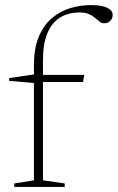

<svg xmlns="http://www.w3.org/2000/svg" viewBox="-20 -735 463 755"><path d="M137.5 -412.5 114.5 -408.5 16 -417V-428L121 -443.5L131.5 -440.5H311.5L306.5 -412.5ZM149 -26 234.5 -13.5V0H36V-13.5L113.5 -26V-479Q113.5 -546 132.8 -591.2Q152 -636.5 184.2 -663.8Q216.5 -691 256.2 -703Q296 -715 337.5 -715Q360.5 -715 376.8 -712Q393 -709 403.2 -703.8Q413.5 -698.5 418.2 -691.5Q423 -684.5 423 -676Q423 -663.5 414 -653.5Q405 -643.5 389 -643.5Q380 -643.5 372 -649.8Q364 -656 354.2 -664.5Q344.5 -673 329.8 -679.5Q315 -686 292.5 -686Q249.5 -686 217 -666.5Q184.5 -647 166.8 -605.5Q149 -564 149 -497Z"/></svg>

Font: Newsreader 16pt 16pt ExtraLight
Style: Regular
Weight: 250
Version: Version 1.003